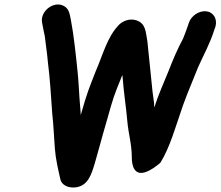

<svg xmlns="http://www.w3.org/2000/svg" viewBox="-20 -757 989 861"><path d="M169 -654C173 -634 176 -616 181 -594L187 -546C190 -523 193 -500 195 -476C204 -407 209 -323 214 -251C220 -199 222 -141 226 -91C230 -41 241 4 251 48C256 72 286 88 321 83C375 75 390 26 406 -28C426 -96 430 -117 459 -216C490 -327 492 -330 524 -409C525 -413 527 -417 529 -420C536 -330 544 -291 551 -213C556 -156 571 -111 571 -52C571 -12 583 31 632 15C658 6 680 -11 699 -27C742 -95 769 -194 800 -283C823 -347 846 -398 869 -457C894 -513 922 -562 942 -626L946 -637C956 -672 937 -702 907 -706C872 -711 837 -685 827 -655L823 -643C820 -632 805 -594 801 -584C776 -538 755 -488 734 -434C714 -384 690 -333 672 -275C671 -281 671 -287 671 -294L664 -346C659 -398 646 -525 641 -571C633 -615 634 -652 591 -666C560 -676 527 -662 510 -642C460 -588 442 -513 409 -437C378 -357 373 -349 342 -241C341 -256 341 -270 339 -284C335 -327 333 -389 328 -435C320 -512 311 -599 298 -667C292 -696 290 -718 265 -731C220 -754 158 -706 169 -654Z"/></svg>

Font: Blanket
Style: BdObl
Weight: 700
Foundry: Cannot Into Space Fonts
Version: Version 0.9